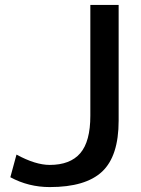

<svg xmlns="http://www.w3.org/2000/svg" viewBox="-20 -750 574 780"><path d="M47 -122Q124 -80 182 -80Q265 -80 306 -127.5Q347 -175 347 -280V-730H462V-260Q462 -116 395 -53Q328 10 182 10Q96 10 22 -30Z"/></svg>

Font: M PLUS 1p Medium
Style: Regular
Weight: 500
Version: Version 1.062